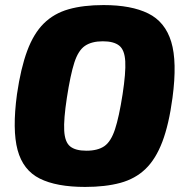

<svg xmlns="http://www.w3.org/2000/svg" viewBox="-20 -724 732 758"><path d="M389 -704Q498 -704 565 -671Q632 -638 656 -559Q680 -480 661 -338Q647 -233 621 -164.5Q595 -96 554.5 -57Q514 -18 455 -2Q396 14 316 14Q203 14 137 -19Q71 -52 49.5 -131.5Q28 -211 47 -352Q62 -455 87.5 -523.5Q113 -592 153 -631.5Q193 -671 251 -687.5Q309 -704 389 -704ZM386 -561Q342 -561 315.5 -543Q289 -525 273.5 -477Q258 -429 244 -338Q231 -253 233.5 -208Q236 -163 257 -146Q278 -129 321 -129Q366 -129 392 -147Q418 -165 434 -213.5Q450 -262 464 -352Q477 -437 474.5 -482Q472 -527 450.5 -544Q429 -561 386 -561Z"/></svg>

Font: Exo 2 ExtraBold
Style: Italic
Weight: 800
Italic angle: -8°
Designer: Natanael Gama
Foundry: Natanael Gama
Version: Version 2.010